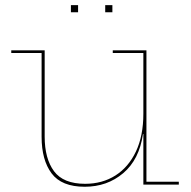

<svg xmlns="http://www.w3.org/2000/svg" viewBox="-20 -721 748 750"><path d="M540 -514H420.5V-524.5H552V-11H678.5V0H540ZM154.5 -524.5V-187.5Q154.5 -101.5 191 -52.2Q227.5 -3 312.5 -3Q379.5 -3 430.8 -35.5Q482 -68 511 -129.2Q540 -190.5 540 -277L546.5 -197.5H538.5Q524 -97.5 461.2 -44.5Q398.5 8.5 311 8.5Q220.5 8.5 181.5 -43.8Q142.5 -96 142.5 -186.5V-514H24V-524.5ZM257 -701H285V-673H257ZM391 -701H419V-673H391Z"/></svg>

Font: Hepta Slab ExtraLight Thin
Style: Regular
Weight: 250
Version: Version 1.102